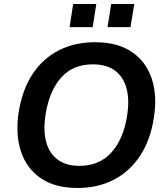

<svg xmlns="http://www.w3.org/2000/svg" viewBox="-20 -925 827 955"><path d="M73 -368Q91 -479 142 -556.5Q193 -634 272.5 -674.5Q352 -715 453 -715Q565 -715 636 -666.5Q707 -618 735 -533Q763 -448 745 -338Q728 -227 676.5 -149.5Q625 -72 546 -31Q467 10 365 10Q254 10 183 -38.5Q112 -87 84 -172.5Q56 -258 73 -368ZM207 -358Q194 -277 209.5 -219.5Q225 -162 267 -131Q309 -100 375 -100Q474 -100 534 -166.5Q594 -233 612 -348Q625 -429 609 -486.5Q593 -544 551 -574.5Q509 -605 442 -605Q343 -605 284.5 -539.5Q226 -474 207 -358ZM515 -790 533 -905H648L629 -790ZM326 -790 344 -905H459L441 -790Z"/></svg>

Font: Mulish ExtraLight
Style: Bold Italic
Weight: 700
Italic angle: -9°
Version: Version 3.603